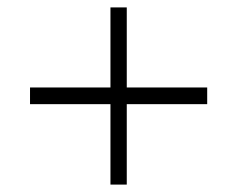

<svg xmlns="http://www.w3.org/2000/svg" viewBox="-20 -547 640 518"><path d="M61 -266V-311H278V-527H322V-311H539V-266H322V-49H278V-266Z"/></svg>

Font: Geist Mono ExtraLight
Style: Regular
Weight: 200
Monospace: yes
Designer: Basement.studio, Andrés Briganti, Mateo Zaragoza
Foundry: Basement.studio, Vercel, Andrés Briganti, Guido Ferreyra, Mateo Zaragoza
Version: Version 1.500; ttfautohint (v1.8.4.7-5d5b)